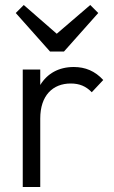

<svg xmlns="http://www.w3.org/2000/svg" viewBox="-20 -748 454 768"><path d="M71 0H141V-274C141 -366 191 -414 263 -414C298 -414 324 -403 347 -379L393 -428C360 -464 321 -480 275 -480C215 -480 169 -454 141 -408V-470H71ZM43 -696 180 -542H236L373 -696L341 -728L207 -613L75 -728Z"/></svg>

Font: MV Cash Light
Style: Regular
Weight: 300
Designer: Rodrigo Fuenzalida
Foundry: fragTYPE
Version: Version 1.100;Glyphs 3.1.2 (3151)